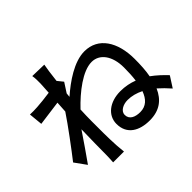

<svg xmlns="http://www.w3.org/2000/svg" viewBox="-176 -1056 1353 1353"><g transform="rotate(-45 500.0 -379.5)"><path d="M641 -78C591 -78 549 -96 549 -142C549 -178 591 -202 638 -202C678 -202 718 -191 756 -172C735 -114 700 -78 641 -78ZM379 -651C386 -715 394 -768 399 -793L282 -796C287 -769 286 -742 286 -717C286 -706 284 -674 281 -631C234 -624 184 -619 153 -617C124 -615 104 -615 79 -616L89 -513C148 -521 229 -532 275 -538C273 -511 272 -482 270 -455C217 -375 110 -232 55 -162L117 -76C158 -133 216 -218 262 -286C259 -177 259 -121 258 -29C258 -13 256 20 255 37H363C361 17 358 -13 357 -31C352 -121 353 -191 353 -276C353 -311 354 -349 356 -389C441 -479 558 -571 648 -571C727 -571 782 -498 782 -382C782 -338 780 -296 775 -258C736 -273 693 -282 646 -282C536 -282 463 -221 463 -138C463 -33 545 11 647 11C745 11 805 -35 840 -115C867 -91 894 -64 920 -34L972 -115C940 -149 905 -182 866 -210C875 -257 878 -312 878 -371C878 -541 802 -660 665 -660C561 -660 446 -579 364 -507C365 -517 366 -528 367 -538C383 -563 401 -591 413 -609Z"/></g></svg>

Font: Noto Sans Japanese Medium
Style: Regular
Weight: 500
Designer: Ryoko NISHIZUKA (kana & ideographs); Paul D. Hunt (Latin, Greek & Cyrillic); Wenlong ZHANG (bopomofo); Sandoll Communica
Foundry: Adobe Systems Incorporated
Version: Version 1.000;PS 1;hotconv 1.0.78;makeotf.lib2.5.61930